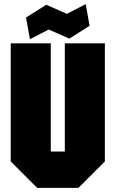

<svg xmlns="http://www.w3.org/2000/svg" viewBox="-20 -910 560 930"><path d="M32 -128V-700H226V-176H294V-700H488V-128L360 0H160ZM125 -720 106 -825 204 -887 304 -843 395 -890 414 -785 316 -723 216 -767Z"/></svg>

Font: Tektur Condensed ExtraBold
Style: Regular
Weight: 800
Width: 3
Designer: Adam Jagosz
Foundry: Adam Jagosz
Version: Version 1.005;gftools[0.9.30]